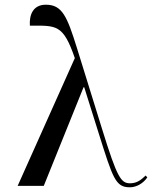

<svg xmlns="http://www.w3.org/2000/svg" viewBox="-20 -790 646 816"><path d="M55 0H166L335 -419H338L399 -225C460 -31 471 6 532 6C561 6 590 -12 606 -36L599 -44C582 -28 564 -11 533 -11C494 -11 478 -35 415 -238L307 -586C265 -721 244 -770 175 -770C119 -770 104 -725 107 -681C220 -681 248 -688 298 -543Z"/></svg>

Font: Noto Serif Display
Style: Regular
Weight: 400
Designer: Monotype Design Team
Foundry: Monotype Imaging Inc.
Version: Version 2.009